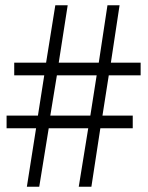

<svg xmlns="http://www.w3.org/2000/svg" viewBox="-20 -709 561 729"><path d="M514 -471V-423H393L369 -270H484V-222H361L327 0H279L315 -222H165L129 0H82L117 -222H5V-270H124L148 -423H34V-471H155L190 -689H237L203 -471H355L388 -689H434L401 -471ZM323 -270 347 -423H196L171 -270Z"/></svg>

Font: GFS Didot
Style: Regular
Weight: 400
Designer: Takis Katsoulidis and George D. Matthiopoulos
Foundry: Takis Katsoulidis and George D. Matthiopoulos
Version: Version 1.0